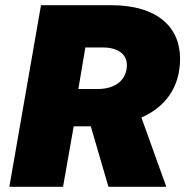

<svg xmlns="http://www.w3.org/2000/svg" viewBox="-20 -720 729 740"><path d="M16 0H223L264 -233H330L398 0H621L525 -267C614 -306 674 -380 674 -494C674 -615 587 -700 408 -700H138ZM282 -377 309 -537H377C437 -537 469 -509 469 -470C469 -412 425 -377 357 -377Z"/></svg>

Font: Fixel Display Black
Style: Italic
Weight: 900
Italic angle: -10°
Designer: AlfaBravo + MacPaw
Foundry: Kyrylo Tkachov, Marchela Mozhyna, Serhii Makarenko, Maria Weinstein, Zakhar Kryvoshyya
Version: Version 1.210;Glyphs 3.2 (3217)